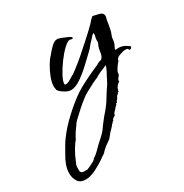

<svg xmlns="http://www.w3.org/2000/svg" viewBox="-235 -343 724 754"><g transform="rotate(-30 126.5 34.5)"><path d="M-58 306Q-83 306 -93 289.5Q-103 273 -103 254Q-103 234 -96 215Q-89 196 -79 180Q-71 166 -62.5 151Q-54 136 -44 123Q-20 90 18.5 54.5Q57 19 91 -4Q108 -15 132.5 -27.5Q157 -40 176 -48.5Q195 -57 195 -57Q204 -60 213 -66Q223 -71 228 -71Q229 -72 230 -73Q231 -74 232 -75Q239 -83 241 -99Q243 -115 247 -125Q249 -130 250.5 -132.5Q252 -135 252 -141V-147Q252 -152 253 -156Q254 -160 255 -164Q256 -167 256 -177Q249 -175 244.5 -169Q240 -163 235 -158Q226 -150 218.5 -140Q211 -130 202 -122Q188 -109 164 -86Q140 -63 114 -45Q88 -27 68 -27Q55 -27 39 -37Q23 -47 17 -57V-59Q17 -62 16 -65.5Q15 -69 15 -72Q15 -91 24 -114Q33 -137 45 -157Q57 -177 67 -186L70 -190Q74 -195 77.5 -199Q81 -203 85 -207Q93 -216 101.5 -222Q110 -228 121 -228Q125 -228 138 -223Q151 -218 163 -212.5Q175 -207 175 -203Q176 -199 171 -199H168L166 -200Q165 -200 164 -200.5Q163 -201 161 -201Q151 -201 133.5 -184.5Q116 -168 98 -143.5Q80 -119 68 -96.5Q56 -74 56 -62Q56 -57 60 -57Q70 -57 81.5 -64Q93 -71 101 -76H103Q148 -109 183 -141Q202 -158 221 -175Q240 -192 259 -211L265 -217L271 -224Q277 -231 285 -237Q294 -235 311.5 -231Q329 -227 330 -213Q330 -208 328.5 -203.5Q327 -199 326 -194Q325 -184 323 -174Q321 -164 319 -154Q318 -148 315.5 -142Q313 -136 311 -130Q309 -123 308.5 -115Q308 -107 305 -99Q304 -96 300 -88.5Q296 -81 296 -78Q296 -77 300 -77Q303 -77 305.5 -77.5Q308 -78 309 -78Q333 -78 352 -62Q354 -61 354.5 -60.5Q355 -60 356 -60V-58Q356 -53 350 -50Q344 -47 342 -54Q341 -57 337 -57.5Q333 -58 330 -58Q320 -58 302.5 -51.5Q285 -45 286 -33Q281 -30 271.5 -16Q262 -2 261 3Q260 7 260 11Q260 15 256 19Q252 23 249.5 27Q247 31 247 39Q241 41 234 50Q227 59 228 65L225 66L227 70Q219 73 219 78Q213 80 209.5 88Q206 96 200 100V104L192 108L193 111Q189 114 185.5 117.5Q182 121 179 125Q175 129 172.5 132Q170 135 168 137V141Q165 142 165 146Q160 147 156 151L151 156L152 158Q149 160 146.5 162Q144 164 143 168H140Q137 174 130.5 180.5Q124 187 119 192L102 213Q94 220 84.5 226Q75 232 67 240Q64 242 61.5 245Q59 248 56 251Q52 255 45.5 258.5Q39 262 34 267Q18 278 -8.5 292Q-35 306 -58 306ZM-33 275Q-28 273 -18 268.5Q-8 264 0.5 259Q9 254 9 251Q22 243 32.5 232.5Q43 222 53 212Q64 202 75 192Q86 182 95 171Q101 163 106.5 155Q112 147 118 140Q126 129 135.5 118.5Q145 108 153 97Q162 86 169.5 73Q177 60 185 48Q190 40 196.5 31Q203 22 207 13Q209 10 210.5 6.5Q212 3 214 -1Q218 -8 225.5 -22.5Q233 -37 233 -44Q221 -38 205 -32Q197 -28 189.5 -24.5Q182 -21 182 -19Q177 -18 158.5 -9Q140 0 122 10Q104 20 99 25Q80 39 62.5 55Q45 71 28 87Q24 91 21 95Q18 99 15 104Q14 106 12.5 107.5Q11 109 10 111Q8 113 2 122Q-4 131 -9 140Q-14 149 -15 152Q-24 161 -36 182Q-48 203 -53 216L-60 232Q-63 236 -63.5 246Q-64 256 -64 262Q-63 271 -57 273.5Q-51 276 -33 275Z"/></g></svg>

Font: Qwitcher Grypen
Style: Bold
Weight: 700
Designer: Robert E. Leuschke
Foundry: Robert E. Leuschke
Version: Version 1.100; ttfautohint (v1.8.3)